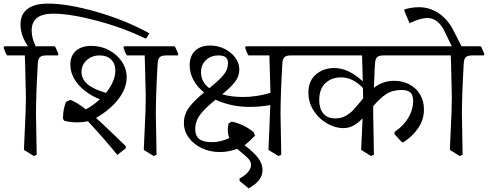

<svg xmlns="http://www.w3.org/2000/svg" viewBox="-40 -833 2712 1067"><path d="M790 -648 773 -620H766Q642 -680 496 -718.5Q350 -757 256 -757Q195 -757 165.5 -733.5Q136 -710 136 -663Q136 -622 158 -576H263L268 -571L285 -533L282 -525H217Q192 -525 181.5 -515Q171 -505 170 -478Q160 -306 160 -198L164 27L148 34L93 0L97 -91Q104 -228 104 -291Q104 -319 100 -465L98 -525H-1Q-12 -542 -20 -569L-15 -576H115Q74 -637 74 -697Q74 -754 113 -783.5Q152 -813 227 -813Q336 -813 495.5 -767.5Q655 -722 790 -648Z M494 -178Q543 -133 659 -21V-9L612 28Q546 -54 449 -159Q419 -153 388 -153Q350 -153 317 -162L310 -173Q310 -227 327 -267L351 -278Q389 -264 437 -225Q479 -248 515 -281Q439 -312 395 -363.5Q351 -415 351 -474Q351 -523 382 -550.5Q413 -578 468 -578Q521 -578 566 -554Q611 -530 637.5 -490Q664 -450 664 -403Q664 -343 619 -283.5Q574 -224 494 -178ZM549 -317Q574 -348 587.5 -379.5Q601 -411 601 -440Q601 -479 577.5 -502Q554 -525 514 -525Q471 -525 442 -498.5Q413 -472 413 -433Q413 -394 446 -365.5Q479 -337 549 -317ZM948 -525H883Q858 -525 847.5 -515Q837 -505 836 -478Q826 -306 826 -198L830 27L814 34L759 0L763 -91Q770 -228 770 -291Q770 -319 766 -465L764 -525H665Q654 -542 646 -569L651 -576H929L934 -571L951 -533Z M1641 -525H1576Q1551 -525 1540.5 -515Q1530 -505 1529 -478Q1519 -306 1519 -198L1523 27L1507 34L1452 0L1457 -120Q1459 -165 1462 -249Q1405 -239 1346 -239Q1244 -239 1158 -279Q1103 -235 1074 -198Q1045 -161 1045 -115Q1045 -78 1067.5 -60.5Q1090 -43 1138 -43Q1187 -43 1234 -66Q1226 -87 1226 -112Q1226 -130 1230 -147L1248 -157Q1316 -143 1370 -98L1377 -79Q1349 -49 1319 -26Q1373 15 1396 47Q1419 79 1419 112Q1419 142 1400.5 166.5Q1382 191 1342 214L1292 173L1291 159Q1321 143 1338 123.5Q1355 104 1355 84Q1355 66 1342.5 51.5Q1330 37 1305 17Q1296 10 1278 -6Q1230 12 1182 12Q1127 12 1081.5 -9.5Q1036 -31 1009 -68Q982 -105 982 -150Q982 -198 1011.5 -237Q1041 -276 1094 -319Q1056 -350 1035 -388.5Q1014 -427 1014 -470Q1014 -522 1044.5 -551Q1075 -580 1128 -580Q1171 -580 1208 -561.5Q1245 -543 1267.5 -512.5Q1290 -482 1290 -447Q1290 -409 1265.5 -377.5Q1241 -346 1195 -309Q1245 -294 1310 -294Q1387 -294 1463 -317Q1461 -402 1457 -525H1341Q1330 -542 1322 -569L1327 -576H1622L1627 -571L1644 -533ZM1123 -343Q1175 -384 1201 -415Q1227 -446 1227 -481Q1227 -504 1214.5 -514.5Q1202 -525 1175 -525Q1132 -525 1104.5 -499Q1077 -473 1077 -432Q1077 -378 1123 -343Z M2044 -478Q2044 -468 2042 -448L2038 -345Q2087 -384 2150 -384Q2198 -384 2236 -363.5Q2274 -343 2295 -307Q2316 -271 2316 -225Q2316 -169 2285 -122.5Q2254 -76 2201 -42L2193 -43L2152 -88L2153 -100Q2203 -134 2229.5 -179Q2256 -224 2256 -271Q2256 -305 2240.5 -319Q2225 -333 2191 -333Q2141 -333 2105.5 -309.5Q2070 -286 2034 -243V-198L2038 27L2022 34L1967 0L1975 -175Q1948 -148 1923 -134.5Q1898 -121 1867 -121Q1824 -121 1778.5 -146.5Q1733 -172 1703.5 -217.5Q1674 -263 1674 -318Q1674 -384 1716 -419.5Q1758 -455 1817 -455Q1897 -455 1976 -381L1972 -525H1623Q1612 -542 1604 -569L1609 -576H2365L2370 -571L2387 -533L2383 -525H2091Q2066 -525 2055.5 -515Q2045 -505 2044 -478ZM1978 -286V-291Q1978 -324 1977 -344Q1921 -403 1855 -403Q1802 -403 1768 -370.5Q1734 -338 1734 -277Q1734 -230 1756.5 -202.5Q1779 -175 1824 -175Q1857 -175 1882.5 -190Q1908 -205 1924 -222.5Q1940 -240 1978 -286Z M2649 -525H2584Q2559 -525 2548.5 -515Q2538 -505 2537 -478Q2527 -306 2527 -198L2531 27L2515 34L2460 0L2464 -91Q2471 -228 2471 -291Q2471 -319 2467 -465L2465 -525H2366Q2355 -542 2347 -569L2352 -576H2630L2635 -571L2652 -533ZM2480 -664 2539 -548H2484L2432 -656Q2396 -733 2334 -733Q2297 -733 2236 -704L2207 -773L2208 -781Q2250 -793 2287 -793Q2348 -793 2398 -759.5Q2448 -726 2480 -664Z"/></svg>

Font: Sahitya
Style: Regular
Weight: 400
Designer: Juan Pablo del Peral
Foundry: Juan Pablo del Peral (http://www.huertatipografica.com)
Version: Version 1.001;PS 001.000;hotconv 1.0.70;makeotf.lib2.5.58329